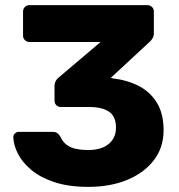

<svg xmlns="http://www.w3.org/2000/svg" viewBox="-20 -720 699 750"><path d="M325 10Q248 10 192.5 -8.5Q137 -27 102 -56.5Q67 -86 50 -119.5Q33 -153 32 -184Q32 -193 38.5 -199Q45 -205 54 -205H185Q196 -205 203 -200.5Q210 -196 216 -186Q224 -167 239.5 -155Q255 -143 277 -138.5Q299 -134 325 -134Q376 -134 404.5 -157.5Q433 -181 433 -222Q433 -265 406 -283.5Q379 -302 329 -302H218Q207 -302 200 -309Q193 -316 193 -327V-383Q193 -395 198 -404Q203 -413 209 -417L373 -556H95Q85 -556 77.5 -563Q70 -570 70 -581V-675Q70 -686 77.5 -693Q85 -700 95 -700H555Q566 -700 573.5 -693Q581 -686 581 -675V-590Q581 -579 576 -570.5Q571 -562 565 -557L413 -416L420 -414Q478 -407 522.5 -384Q567 -361 593 -318.5Q619 -276 619 -211Q619 -143 580.5 -93.5Q542 -44 476 -17Q410 10 325 10Z"/></svg>

Font: Rubik Light
Style: Bold
Weight: 700
Version: Version 2.104